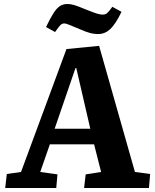

<svg xmlns="http://www.w3.org/2000/svg" viewBox="-20 -939 773 959"><path d="M475 -710 654 -80 730 -70 724 0H400L408 -68L485 -80L450 -218H229L181 -80L267 -68L261 0H6L14 -70L85 -80L312 -694ZM253 -296H431L361 -599H357ZM471 -769Q448 -769 427 -775Q406 -781 379 -793Q345 -807 327 -814.5Q309 -822 302 -822Q290 -822 282 -814Q274 -806 255 -779L210 -804Q231 -848 247 -873Q263 -898 279 -908.5Q295 -919 317 -919Q333 -919 351.5 -913.5Q370 -908 413 -890Q446 -877 463 -871.5Q480 -866 493 -866Q506 -866 515 -873.5Q524 -881 541 -905L587 -880Q557 -818 530.5 -793.5Q504 -769 471 -769Z"/></svg>

Font: Literata 12pt
Style: Bold Italic
Weight: 700
Italic angle: -2°
Designer: Latin by Veronika Burian and Jose Scaglione. Greek by Irene Vlachou. Cyrillic by Vera Evstafieva
Foundry: TypeTogether
Version: Version 3.002